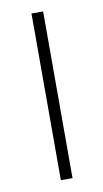

<svg xmlns="http://www.w3.org/2000/svg" viewBox="-68 -564 323 600"><g transform="rotate(-10 94.0 -264.5)"><path d="M113 0V-529H76V0Z"/></g></svg>

Font: Noto Sans Thai Looped Condensed ExtraLight
Style: Regular
Weight: 200
Width: 3
Designer: Sasikarn Vongin, Ben Mitchell
Foundry: The Fontpad Ltd
Version: Version 1.001